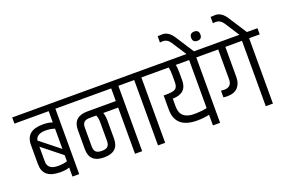

<svg xmlns="http://www.w3.org/2000/svg" viewBox="-133 -1259 2446 1639"><g transform="rotate(-20 1090.0 -439.5)"><path d="M-24 -650H444V-594H348V0H287V-82Q254 -70 202 -70Q46 -70 46 -200V-375Q46 -505 200 -505Q251 -505 287 -492V-594H-24ZM204 -448Q121 -448 111 -391L287 -251V-435Q251 -448 204 -448ZM109 -202Q109 -127 204 -127Q254 -127 287 -139V-194L109 -336Z M598 -420Q560 -420 544.5 -404.5Q529 -389 529 -357V-184Q529 -152 544.5 -136Q560 -120 598.5 -120Q637 -120 652.5 -136Q668 -152 668 -184V-348Q668 -396 656 -420ZM855 -420H719Q723 -416 727 -392.5Q731 -369 731 -349V-183Q731 -61 598.5 -61Q466 -61 466 -183V-358Q466 -479 598 -479H855V-594H396V-650H1017V-594H920V0H855Z M1064 -594H968V-650H1225V-594H1129V0H1064Z M1384 -524Q1384 -568 1377 -594H1177V-650H1724V-594H1628V0H1563V-97Q1515 -85 1452 -85Q1255 -85 1255 -257V-384H1276Q1339 -384 1361.5 -398.5Q1384 -413 1384 -457ZM1448 -524V-451Q1448 -334 1319 -332V-261Q1319 -202 1351.5 -174Q1384 -146 1445 -146Q1506 -146 1563 -157V-594H1441Q1448 -570 1448 -524Z M1686 -724Q1644 -724 1644 -766Q1644 -808 1686 -808Q1728 -808 1728 -766Q1728 -724 1686 -724ZM1380 -877Q1398 -879 1423 -879Q1479 -879 1521 -814L1627 -650H1559L1473 -783Q1447 -822 1406 -822Q1396 -822 1380 -820Z M1729 -255 1757 -253Q1827 -253 1827 -322V-594H1676V-650H2204V-594H2108V0H2043V-594H1892V-319Q1892 -261 1860 -226.5Q1828 -192 1765 -192Q1738 -192 1729 -195Z M1861 -877Q1879 -879 1904 -879Q1960 -879 2002 -814L2108 -650H2040L1954 -783Q1928 -822 1887 -822Q1877 -822 1861 -820Z"/></g></svg>

Font: Khand
Style: Regular
Weight: 400
Designer: Devanagari: Sanchit Sawaria, Jyotish Sonowal; Latin: Satya Rajpurohit
Foundry: Indian Type Foundry
Version: Version 1.101;PS 1.0;hotconv 1.0.78;makeotf.lib2.5.61930; tt